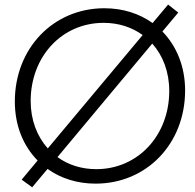

<svg xmlns="http://www.w3.org/2000/svg" viewBox="-20 -775 834 822"><path d="M117.7 26.9 183.6 -51.8C239.7 -11.7 310.1 11.2 389.2 11.2C608.4 11.2 772.5 -160.2 772.5 -387.7C772.5 -489.7 736.3 -577.6 675.3 -640.1L743.2 -721.2L699.7 -755.4L633.3 -676.3C576.7 -716.8 506.3 -739.7 426.8 -739.7C208 -739.7 43.5 -567.9 43.5 -340.3C43.5 -237.8 79.6 -149.9 141.1 -87.9L72.8 -5.9ZM111.3 -342.3C111.3 -533.2 245.1 -677.2 423.8 -677.2C487.8 -677.2 544.9 -658.2 590.8 -625L184.6 -139.6C138.7 -190.9 111.3 -261.2 111.3 -342.3ZM226.1 -102.5 631.8 -588.4C677.7 -537.1 704.6 -466.8 704.6 -385.7C704.6 -195.3 570.8 -50.8 392.1 -50.8C328.6 -50.8 271.5 -69.3 226.1 -102.5Z"/></svg>

Font: Guggenheim Sans Display Light
Style: Italic
Weight: 300
Italic angle: -7°
Designer: Modified by Tom Baber under direction of Pentagram Design 2023
Foundry: rsms
Version: Version 1.001;Glyphs 3.1.2 (3151)